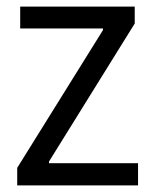

<svg xmlns="http://www.w3.org/2000/svg" viewBox="-20 -560 468 580"><path d="M32 -53 291 -469V-474H41V-540H387V-489L128 -72V-67H397V0H32Z"/></svg>

Font: Encode Sans Condensed
Style: Regular
Weight: 400
Designer: Pablo Impallari, Andres Torresi
Foundry: Pablo Impallari, Andres Torresi
Version: Version 1.000; ttfautohint (v1.00) -l 8 -r 50 -G 200 -x 14 -